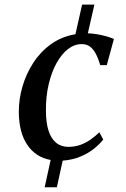

<svg xmlns="http://www.w3.org/2000/svg" viewBox="-20 -690 550 836"><path d="M174.5 125.5 200.5 6.5Q135.5 -5 99 -59Q62.5 -113 62 -201.5Q61.5 -256.5 77.5 -312.2Q93.5 -368 124.8 -416.2Q156 -464.5 202.2 -497.8Q248.5 -531 308.5 -541L337.5 -670H391L362.5 -545Q381 -544.5 402 -541Q423 -537.5 442.5 -532Q462 -526.5 476 -520.5L445 -406.5H416.5Q407 -438 395.8 -458.2Q384.5 -478.5 370.2 -488.2Q356 -498 335.5 -498Q304 -498 276 -476.2Q248 -454.5 226.2 -415.2Q204.5 -376 192 -323.2Q179.5 -270.5 180 -208Q180 -156.5 191.2 -121.5Q202.5 -86.5 224.2 -68.5Q246 -50.5 278.5 -50.5Q306.5 -51 329.8 -59.2Q353 -67.5 373.5 -81.8Q394 -96 412.5 -114L429.5 -82.5Q415.5 -64 390.8 -43.8Q366 -23.5 331.5 -8.8Q297 6 253 9.5L227.5 125.5Z"/></svg>

Font: Merriweather 72pt Medium
Style: Italic
Weight: 500
Italic angle: -7.8°
Version: Version 2.101